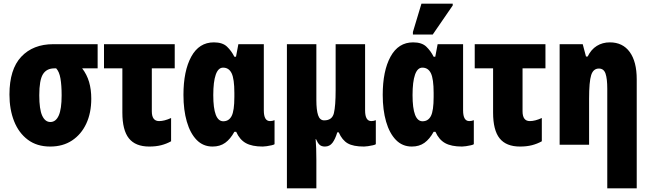

<svg xmlns="http://www.w3.org/2000/svg" viewBox="-20 -796 3571 1056"><path d="M256 10Q183 10 133 -27.5Q83 -65 57.5 -129.5Q32 -194 32 -276Q32 -415 97 -484Q162 -553 273 -553H517V-420H432Q458 -386 470 -345Q482 -304 482 -253Q482 -175 454.5 -116Q427 -57 376.5 -23.5Q326 10 256 10ZM257 -125Q287 -125 303 -160.5Q319 -196 319 -272Q319 -327 312.5 -364.5Q306 -402 289 -420H279Q236 -420 216 -387.5Q196 -355 196 -272Q196 -195 212 -160Q228 -125 257 -125Z M801 10Q725 10 689 -35Q653 -80 653 -177V-420H552V-553H941V-420H815V-184Q815 -130 855 -130Q884 -130 921 -147V-19Q896 -5 867 2.5Q838 10 801 10Z M1149 10Q1097 10 1061.5 -26.5Q1026 -63 1007.5 -127Q989 -191 989 -274Q989 -406 1032 -484.5Q1075 -563 1156 -563Q1204 -563 1228.5 -539.5Q1253 -516 1269 -484H1278L1291 -553H1431V-189Q1431 -130 1465 -130Q1478 -130 1490 -135V-3Q1487 0 1474 3Q1461 6 1447 8Q1433 10 1425 10Q1366 10 1332 -9Q1298 -28 1279 -71H1269Q1247 -31 1218.5 -10.5Q1190 10 1149 10ZM1208 -129Q1239 -129 1254 -158Q1269 -187 1269 -263V-285Q1269 -362 1254 -393Q1239 -424 1207 -424Q1180 -424 1166.5 -385Q1153 -346 1153 -273Q1153 -129 1208 -129Z M1558 240V-553H1720V-246Q1720 -191 1729.5 -162.5Q1739 -134 1763 -134Q1807 -134 1816.5 -174Q1826 -214 1826 -300V-553H1988V-189Q1988 -130 2022 -130Q2035 -130 2047 -135V-3Q2044 0 2031 3Q2018 6 2004 8Q1990 10 1982 10Q1923 10 1892.5 -7.5Q1862 -25 1843 -68H1835Q1824 -31 1808.5 -10.5Q1793 10 1767 10Q1748 10 1737.5 0Q1727 -10 1718 -31H1716Q1718 -9 1719 21Q1720 51 1720 84V240Z M2245 10Q2193 10 2157.5 -26.5Q2122 -63 2103.5 -127Q2085 -191 2085 -274Q2085 -406 2128 -484.5Q2171 -563 2252 -563Q2300 -563 2324.5 -539.5Q2349 -516 2365 -484H2374L2387 -553H2527V-189Q2527 -130 2561 -130Q2574 -130 2586 -135V-3Q2583 0 2570 3Q2557 6 2543 8Q2529 10 2521 10Q2462 10 2428 -9Q2394 -28 2375 -71H2365Q2343 -31 2314.5 -10.5Q2286 10 2245 10ZM2304 -129Q2335 -129 2350 -158Q2365 -187 2365 -263V-285Q2365 -362 2350 -393Q2335 -424 2303 -424Q2276 -424 2262.5 -385Q2249 -346 2249 -273Q2249 -129 2304 -129ZM2251 -606V-620L2298 -776H2470V-766L2360 -606Z M2840 10Q2764 10 2728 -35Q2692 -80 2692 -177V-420H2591V-553H2980V-420H2854V-184Q2854 -130 2894 -130Q2923 -130 2960 -147V-19Q2935 -5 2906 2.5Q2877 10 2840 10Z M3320 240V-308Q3320 -363 3310.5 -391Q3301 -419 3274 -419Q3243 -419 3231.5 -383Q3220 -347 3220 -253V0H3058V-553H3185L3203 -485H3212Q3231 -524 3262.5 -543.5Q3294 -563 3334 -563Q3405 -563 3443.5 -510Q3482 -457 3482 -360V240Z"/></svg>

Font: Noto Sans ExtraCondensed Black
Style: Regular
Weight: 900
Width: 2
Designer: Monotype Design Team
Foundry: Monotype Imaging Inc.
Version: Version 2.013; ttfautohint (v1.8.4.7-5d5b)